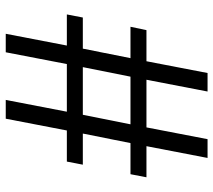

<svg xmlns="http://www.w3.org/2000/svg" viewBox="-58 -702 760 685"><g transform="rotate(-90 322.5 -360.0)"><path d="M380 -218H210L168 0H101L143 -218H32L43 -275H154L188 -445H77L88 -502H199L241 -720H308L266 -502H436L478 -720H544L502 -502H613L602 -445H491L457 -275H569L557 -218H446L404 0H338ZM391 -275 425 -445H255L221 -275Z"/></g></svg>

Font: Aspekta 300
Style: Regular
Weight: 300
Designer: Ivo Dolenc
Version: Version 2.000